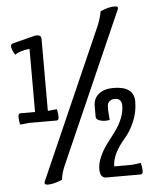

<svg xmlns="http://www.w3.org/2000/svg" viewBox="-54 -798 672 852"><g transform="rotate(-5 282.0 -372.0)"><path d="M488 -753Q508 -753 501 -738L206 -68Q192 -36 189 -7Q151 9 126 9Q106 9 112 -6L407 -676Q419 -705 425 -737Q461 -753 488 -753ZM132 -655Q153 -655 153 -638V-317H154L194 -321Q198 -301 198 -286Q198 -271 188 -271H65L25 -267Q21 -287 21 -302Q21 -317 31 -317H96V-598L74 -595Q46 -589 31 -578Q20 -591 15 -615Q15 -626 25 -629L123 -654Q127 -655 132 -655ZM425 -46H504L544 -51Q549 -30 549 -15Q549 0 539 0H384Q374 0 366 -8.5Q358 -17 358 -41Q358 -65 371 -94.5Q384 -124 402.5 -148.5Q421 -173 440 -198Q484 -258 484 -312Q484 -344 453 -344Q438 -344 429 -335.5Q420 -327 420 -313V-292L423 -253Q413 -251 402.5 -251Q392 -251 382 -254Q362 -259 362 -273V-320Q362 -354 386 -373.5Q410 -393 451 -393Q543 -393 543 -325Q543 -277 524.5 -235Q506 -193 484 -168Q425 -101 425 -46Z"/></g></svg>

Font: el_Medula One
Style: Regular
Weight: 400
Designer: Luciano Vergara
Foundry: Luciano Vergara
Version: Version 1.002 August 17, 2020